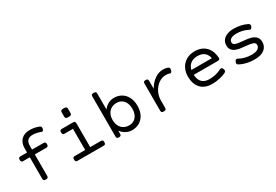

<svg xmlns="http://www.w3.org/2000/svg" viewBox="45 -1548 3509 2439"><g transform="rotate(-30 1799.0 -328.0)"><path d="M544.4 -586.4Q544.4 -582.5 542.5 -572.8Q535.6 -545.4 517.1 -545.4Q512.7 -545.4 506.3 -547.9Q444.3 -571.8 390.6 -571.8Q292 -571.8 292 -465.8V-412.1H460.9Q477.5 -412.1 484.6 -404.1Q491.7 -396 491.7 -377Q491.7 -357.9 484.6 -349.9Q477.5 -341.8 460.9 -341.8H292V-26.9Q292 -9.8 283.9 -2.4Q275.9 4.9 255.9 4.9H254.9Q234.9 4.9 226.8 -2.4Q218.8 -9.8 218.8 -26.9V-341.8H122.1Q105.5 -341.8 98.4 -349.9Q91.3 -357.9 91.3 -377Q91.3 -396 98.4 -404.1Q105.5 -412.1 122.1 -412.1H218.8V-472.2Q218.8 -552.7 263.9 -597.9Q309.1 -643.1 390.6 -643.1Q456.1 -643.1 520.5 -618.2Q544.4 -608.9 544.4 -586.4Z M947.8 -418V-70.3H1104.5Q1121.1 -70.3 1128.2 -62.3Q1135.3 -54.2 1135.3 -35.2Q1135.3 -16.1 1128.2 -8.1Q1121.1 0 1104.5 0H721.7Q705.1 0 698 -8.1Q690.9 -16.1 690.9 -35.2Q690.9 -54.2 698 -62.3Q705.1 -70.3 721.7 -70.3H874.5V-380.9H751Q734.4 -380.9 727.3 -388.9Q720.2 -397 720.2 -416Q720.2 -435.1 727.3 -443.1Q734.4 -451.2 751 -451.2H917Q933.6 -451.2 940.7 -443.6Q947.8 -436 947.8 -418ZM901.4 -538.6Q874.5 -538.6 864.7 -545.7Q855 -552.7 855 -570.3V-633.8Q855 -651.4 864.7 -658.4Q874.5 -665.5 901.4 -665.5Q928.2 -665.5 938 -658.4Q947.8 -651.4 947.8 -633.8V-570.3Q947.8 -552.7 938 -545.7Q928.2 -538.6 901.4 -538.6Z M1366.2 -613.8V-381.3Q1429.2 -461.9 1521 -461.9Q1581.5 -461.9 1629.2 -433.3Q1676.8 -404.8 1703.9 -351.3Q1731 -297.9 1731 -225.6Q1731 -153.3 1703.9 -99.9Q1676.8 -46.4 1629.2 -17.8Q1581.5 10.7 1521 10.7Q1473.1 10.7 1432.6 -10.7Q1392.1 -32.2 1361.3 -72.3V-26.9Q1361.3 -9.8 1354 -2.4Q1346.7 4.9 1327.6 4.9H1326.7Q1307.6 4.9 1300.3 -2.4Q1293 -9.8 1293 -26.9V-613.8Q1293 -630.9 1301 -638.2Q1309.1 -645.5 1329.1 -645.5H1330.1Q1350.1 -645.5 1358.2 -638.2Q1366.2 -630.9 1366.2 -613.8ZM1366.2 -225.6Q1366.2 -174.8 1385.5 -137.7Q1404.8 -100.6 1438.7 -81.1Q1472.7 -61.5 1516.1 -61.5Q1559.6 -61.5 1591.1 -82.3Q1622.6 -103 1639.2 -140.4Q1655.8 -177.7 1655.8 -225.6Q1655.8 -273.4 1639.2 -310.8Q1622.6 -348.1 1591.1 -368.9Q1559.6 -389.6 1516.1 -389.6Q1472.7 -389.6 1438.7 -370.1Q1404.8 -350.6 1385.5 -313.5Q1366.2 -276.4 1366.2 -225.6Z M2304.7 -451.7Q2328.6 -443.8 2328.6 -420.4Q2328.6 -412.6 2326.7 -405.3Q2322.3 -389.2 2316.2 -381.1Q2310.1 -373 2300.8 -373Q2295.4 -373 2290 -375Q2262.7 -383.8 2236.3 -383.8Q2180.2 -383.8 2130.9 -349.6Q2081.5 -315.4 2051.8 -257.6Q2022 -199.7 2022 -131.8V-26.9Q2022 -9.8 2013.9 -2.4Q2005.9 4.9 1985.8 4.9H1984.9Q1964.8 4.9 1956.8 -2.4Q1948.7 -9.8 1948.7 -26.9V-424.3Q1948.7 -441.4 1956.1 -448.7Q1963.4 -456.1 1982.4 -456.1H1983.4Q2002.4 -456.1 2009.8 -448.7Q2017.1 -441.4 2017.1 -424.3V-309.6Q2059.6 -381.3 2117.7 -421.6Q2175.8 -461.9 2240.7 -461.9Q2272.5 -461.9 2304.7 -451.7Z M2930.2 -237.8Q2931.2 -221.7 2923.6 -214.6Q2916 -207.5 2899.4 -207.5H2545.9Q2549.3 -134.8 2586.9 -97.4Q2624.5 -60.1 2692.9 -60.1Q2741.7 -60.1 2788.3 -71.3Q2835 -82.5 2868.7 -102.1Q2877 -106.4 2883.8 -106.4Q2893.1 -106.4 2900.6 -99.4Q2908.2 -92.3 2912.6 -79.1Q2916 -70.3 2916 -61.5Q2916 -42 2894.5 -31.7Q2855 -12.7 2801.3 -1Q2747.6 10.7 2692.9 10.7Q2622.1 10.7 2572.3 -17.6Q2522.5 -45.9 2496.6 -99.1Q2470.7 -152.3 2470.7 -225.6Q2470.7 -295.4 2500.2 -349.1Q2529.8 -402.8 2582.5 -432.4Q2635.3 -461.9 2702.6 -461.9Q2773.4 -461.9 2823.2 -433.3Q2873 -404.8 2899.7 -354.5Q2926.3 -304.2 2930.2 -237.8ZM2550.8 -275.9H2851.1Q2840.8 -331.5 2803.5 -361.3Q2766.1 -391.1 2702.6 -391.1Q2642.1 -391.1 2602.5 -360.6Q2563 -330.1 2550.8 -275.9Z M3104 -38.1Q3085 -48.8 3085 -65.9Q3085 -75.2 3090.8 -87.4Q3102.5 -110.4 3117.2 -110.4Q3124.5 -110.4 3132.3 -106Q3172.4 -83.5 3218.3 -71.8Q3264.2 -60.1 3312.5 -60.1Q3372.6 -60.1 3403.6 -80.3Q3434.6 -100.6 3434.6 -135.3Q3434.6 -151.9 3424.6 -162.4Q3414.6 -172.9 3395 -179.2Q3378.4 -184.6 3356 -187.7Q3333.5 -190.9 3298.3 -194.3Q3250.5 -198.7 3220.2 -203.6Q3189.9 -208.5 3164.1 -218.8Q3129.4 -232.4 3110.1 -257.3Q3090.8 -282.2 3090.8 -322.3Q3090.8 -367.2 3114.5 -398.7Q3138.2 -430.2 3179.4 -446Q3220.7 -461.9 3273.4 -461.9Q3385.3 -461.9 3469.7 -419.4Q3489.3 -409.7 3489.3 -391.6Q3489.3 -381.8 3484.4 -370.6Q3473.1 -346.2 3458 -346.2Q3453.1 -346.2 3443.4 -350.6Q3363.8 -391.1 3276.4 -391.1Q3224.6 -391.1 3195.3 -373.5Q3166 -356 3166 -322.3Q3166 -307.1 3175.8 -297.6Q3185.5 -288.1 3203.6 -282.2Q3219.7 -276.9 3239.7 -274.2Q3259.8 -271.5 3296.4 -268.1Q3341.8 -264.2 3372.6 -259.5Q3403.3 -254.9 3429.7 -245.1Q3467.3 -231 3488.5 -204.8Q3509.8 -178.7 3509.8 -135.3Q3509.8 -91.3 3487.8 -58.3Q3465.8 -25.4 3422.6 -7.3Q3379.4 10.7 3317.4 10.7Q3193.4 10.7 3104 -38.1Z"/></g></svg>

Font: Courier Prime Code
Style: Regular
Weight: 400
Designer: Alan Dague-Greene
Foundry: Quote-Unquote Apps
Version: Version 3.0318